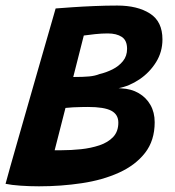

<svg xmlns="http://www.w3.org/2000/svg" viewBox="-24 -673 631 692"><path d="M-4 -10.5Q1 -30 13.2 -72.8Q25.5 -115.5 41.5 -172.2Q57.5 -229 75.8 -292Q94 -355 111.2 -415.5Q128.5 -476 143 -526Q157.5 -576 166.5 -607.5Q175.5 -639 176.5 -642.5Q201.5 -644.5 238 -647Q274.5 -649.5 316.5 -651.2Q358.5 -653 398.5 -653Q471.5 -653 516.5 -624.2Q561.5 -595.5 561.5 -531Q561.5 -486 538.5 -449Q515.5 -412 479 -387.2Q442.5 -362.5 402.5 -355Q404.5 -355 406.8 -355Q409 -355 413 -354.5Q449 -353 476 -337.2Q503 -321.5 518.2 -294.8Q533.5 -268 533.5 -232.5Q533.5 -166.5 498.8 -122Q464 -77.5 405 -50.8Q346 -24 271.2 -12.8Q196.5 -1.5 116.5 -1.5Q82 -1.5 49.8 -3.8Q17.5 -6 -4 -10.5ZM173 -131.5Q176.5 -131.5 183 -131.5Q189.5 -131.5 197.5 -131.5Q232 -131.5 267.8 -135.2Q303.5 -139 334.2 -149.2Q365 -159.5 383.8 -179.2Q402.5 -199 402.5 -231Q402.5 -260.5 377 -274Q351.5 -287.5 293 -287.5Q284.5 -287.5 269.8 -287.2Q255 -287 239.5 -286.2Q224 -285.5 212 -284ZM240 -395.5Q276 -395.5 297.2 -397.5Q318.5 -399.5 334.5 -406Q358.5 -411.5 381.5 -423Q404.5 -434.5 419.2 -452.8Q434 -471 434 -497Q434 -527.5 415 -540Q396 -552.5 364.5 -552.5Q343 -552.5 318.8 -550Q294.5 -547.5 278 -545Z"/></svg>

Font: Grandstander Thin SemiBold
Style: Italic
Weight: 600
Italic angle: -15°
Version: Version 1.200